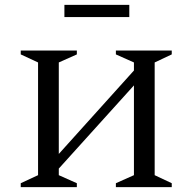

<svg xmlns="http://www.w3.org/2000/svg" viewBox="-20 -767 789 787"><path d="M65 0V-16L136 -49V-511L65 -544V-560H295V-544L221 -511V-136L529 -478V-511L455 -544V-560H684V-544L614 -511V-49L684 -16V0H455V-16L529 -49V-417L221 -76V-49L295 -16V0ZM244 -697V-747H510V-697Z"/></svg>

Font: Spectral SC
Style: Regular
Weight: 400
Designer: Jean-Baptiste Levee
Foundry: Production Type
Version: Version 2.001